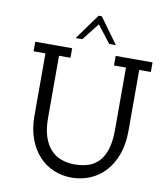

<svg xmlns="http://www.w3.org/2000/svg" viewBox="-101 -1038 963 1129"><g transform="rotate(10 380.5 -473.5)"><path d="M686 -683.1V-319.8Q686 -240.2 663.8 -178.7Q641.6 -117.2 603.3 -75.4Q564.9 -33.7 513.4 -12Q461.9 9.8 402.8 9.8Q345.7 9.8 295.2 -11.7Q244.6 -33.2 207 -74.2Q169.4 -115.2 147.7 -175Q126 -234.9 126 -311V-683.1H55.2V-740.2H275.4V-683.1H207V-311Q207 -247.1 221.9 -201.4Q236.8 -155.8 263.4 -126.5Q290 -97.2 326.9 -83.5Q363.8 -69.8 407.2 -69.8Q452.1 -69.8 489 -81.8Q525.9 -93.8 552 -122.1Q578.1 -150.4 592.5 -196.5Q606.9 -242.7 606.9 -311V-683.1H535.2V-740.2H755.4V-683.1ZM485.8 -802.7 405.8 -905.8 324.7 -802.7H285.2L395.5 -955.6H414.6L525.4 -802.7Z"/></g></svg>

Font: Twentytwelve Slab Light
Style: TwentytwelveSlab
Weight: 300
Designer: Domenico Catapano
Version: Version 1.00 2012